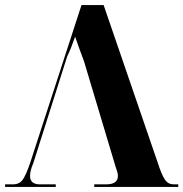

<svg xmlns="http://www.w3.org/2000/svg" viewBox="-22 -734 720 754"><path d="M-2 0H197V-10H135Q96 -10 96 -43Q96 -64 109 -94L242 -513Q250 -529 257.5 -548Q265 -567 273 -590Q281 -567 289.5 -543Q298 -519 308 -493L432 -79Q436 -66 438.5 -59Q441 -52 441 -43Q441 -10 395 -10H348V0H678V-10H660Q641 -10 629.5 -23.5Q618 -37 605 -73L385 -714H298L97 -96Q80 -46 67 -28Q54 -10 29 -10H-2Z"/></svg>

Font: Noto Serif Display SemiCondensed Extra
Style: Regular
Weight: 800
Width: 4
Designer: Monotype Design Team
Foundry: Monotype Imaging Inc.
Version: Version 1.900